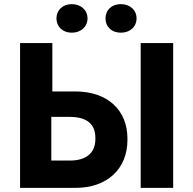

<svg xmlns="http://www.w3.org/2000/svg" viewBox="-20 -908 934 928"><path d="M327 -750C370 -750 403 -778 403 -819C403 -860 370 -888 327 -888C284 -888 253 -860 253 -819C253 -778 284 -750 327 -750ZM564 -750C608 -750 640 -778 640 -819C640 -860 608 -888 564 -888C520 -888 490 -860 490 -819C490 -778 520 -750 564 -750ZM77 0H346C497 0 596 -91 596 -232V-238C596 -379 496 -466 345 -466H233V-700H77ZM660 0H817V-700H660ZM228 -132V-343H317C399 -343 441 -309 441 -241V-236C441 -169 397 -132 318 -132Z"/></svg>

Font: Fixel Display Bold
Style: Bold
Weight: 700
Designer: AlfaBravo + MacPaw
Foundry: Kyrylo Tkachov, Marchela Mozhyna, Serhii Makarenko, Maria Weinstein, Zakhar Kryvoshyya
Version: Version 1.211